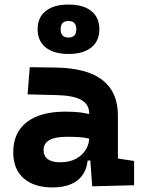

<svg xmlns="http://www.w3.org/2000/svg" viewBox="-20 -820 626 850"><path d="M388.2 4.9 377 -148.4 375 -215.8V-316.9Q375 -358.4 339.6 -377.7Q304.2 -397 234.4 -398.9L102.1 -402.3L111.8 -522.5L224.6 -521Q365.2 -519 433.6 -465.6Q502 -412.1 502 -309.6V-118.2L573.7 -107.4V0ZM212.9 9.8Q130.4 9.8 84.5 -30.8Q38.6 -71.3 38.6 -146Q38.6 -232.9 98.6 -279.3Q158.7 -325.7 269 -325.7Q311.5 -325.7 342.5 -321.3Q373.5 -316.9 405.3 -307.6L383.8 -204.6Q352.5 -211.9 327.6 -213.1Q302.7 -214.4 275.4 -214.4Q172.9 -214.4 172.9 -155.8Q172.9 -129.4 191.4 -115.5Q210 -101.6 245.6 -101.6Q288.6 -101.6 317.4 -117.7Q346.2 -133.8 360.6 -158.7Q375 -183.6 375 -210V-242.2L393.6 -109.4H352.1L369.1 -125Q367.7 -80.1 348.6 -50Q329.6 -20 295.2 -5.1Q260.7 9.8 212.9 9.8ZM283.4 -581.1Q218.3 -581.1 182.4 -609.9Q146.5 -638.7 146.5 -690.7Q146.5 -742.7 182.4 -771.2Q218.3 -799.8 283.2 -799.8Q348.6 -799.8 384.3 -771.2Q419.9 -742.6 419.9 -690.4Q419.9 -638.7 384.3 -609.9Q348.6 -581.1 283.4 -581.1ZM283.2 -653.8Q317.9 -653.8 317.9 -690.4Q317.9 -727.1 283.2 -727.1Q248.5 -727.1 248.5 -690.4Q248.5 -653.8 283.2 -653.8Z"/></svg>

Font: Cascadia Code PL
Style: Regular
Weight: 400
Monospace: yes
Designer: Aaron Bell
Foundry: Saja Typeworks
Version: Version 2102.003